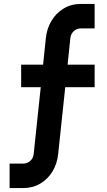

<svg xmlns="http://www.w3.org/2000/svg" viewBox="-20 -780 546 980"><path d="M29 180V55H97Q119 55 134.5 41.2Q150 27.5 152 5L188 -335H88V-450H200L214 -585Q219 -634 242.5 -673.5Q266 -713 304.8 -736.5Q343.5 -760 394 -760H463V-635H394Q372 -635 356.8 -621.2Q341.5 -607.5 339 -585L325 -450H463V-335H313L277 5Q272 55.5 248 95Q224 134.5 185.5 157.2Q147 180 97 180Z"/></svg>

Font: Mohave Light
Style: Regular
Weight: 300
Designer: Gumpita Rahayu
Foundry: Tokotype
Version: Version 2.003